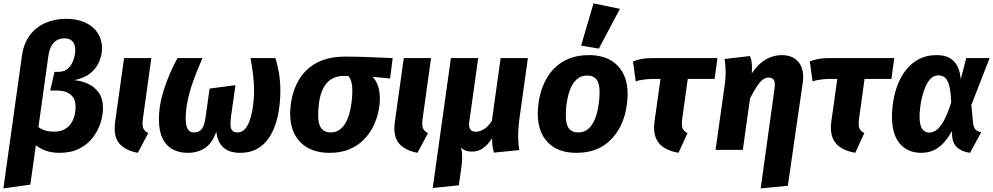

<svg xmlns="http://www.w3.org/2000/svg" viewBox="-29 -868 5752 1112"><path d="M353.5 -759.1Q418.5 -759.1 465.2 -737.2Q511.9 -715.2 536.9 -676.9Q561.9 -638.6 561.9 -589.5Q561.9 -554.1 547.5 -515.8Q533.1 -477.4 498.2 -447.1Q463.3 -416.8 400.9 -403.6Q439.3 -400.9 477.7 -384.3Q516.1 -367.8 541.8 -333.1Q567.5 -298.4 567.5 -239.9Q567.5 -200.9 553.3 -156.3Q539.1 -111.8 509.1 -72Q479.1 -32.3 431 -7.5Q382.9 17.2 315 17.2Q272.1 17.2 237.6 5.3Q203.2 -6.5 178.7 -27.3L146.7 201.4L-9.4 223.2L98.5 -547.9Q108.2 -615.9 143.2 -663.2Q178.3 -710.5 232.8 -734.8Q287.3 -759.1 353.5 -759.1ZM344.7 -646.1Q306.9 -646.1 282.8 -621.2Q258.7 -596.3 251.3 -545.8L193.6 -131.9Q210.8 -119.2 233 -112.4Q255.3 -105.6 283.9 -105.6Q319.8 -105.6 343.8 -118.6Q367.8 -131.7 382.1 -152.9Q396.4 -174.2 402.6 -198.8Q408.8 -223.4 408.8 -246.5Q408.8 -282.4 394.7 -303.4Q380.6 -324.5 356.6 -334Q332.5 -343.5 301 -343.5H261.7L286.6 -451.9H308.8Q344.9 -451.9 366.5 -472.9Q388 -494 397.5 -523.8Q406.9 -553.6 406.9 -577.4Q406.9 -612.2 390.3 -629.2Q373.7 -646.1 344.7 -646.1Z M689.5 -531.6H847.5L798.4 -179Q794 -143.2 800.4 -126.1Q806.8 -108.9 829.8 -97.3L769.1 16.9Q695.4 3.5 661 -38.3Q626.5 -80.2 637.8 -162Z M1421.9 -531.6H1566.5Q1578.5 -491.6 1586.6 -444.5Q1594.8 -397.4 1594.8 -342Q1594.8 -277.1 1583.3 -213.5Q1571.8 -149.9 1545.2 -97.5Q1518.5 -45 1473.3 -13.9Q1428 17.2 1359.5 17.2Q1322.5 17.2 1293.6 4.7Q1264.6 -7.8 1246.7 -35Q1228.7 -62.2 1223.8 -105.4Q1199.9 -38.2 1157.8 -10.5Q1115.7 17.2 1057.4 17.2Q1008.2 17.2 970.5 -3.4Q932.7 -24 912.1 -67Q891.4 -110 891.4 -177Q891.4 -261 921.4 -352.3Q951.4 -443.7 998.7 -531.6H1144Q1112.8 -462.4 1091.1 -401.3Q1069.4 -340.3 1058 -286.1Q1046.5 -232 1046.5 -181.1Q1046.5 -151.8 1052.1 -134.5Q1057.7 -117.2 1068.5 -109.1Q1079.3 -101 1094.2 -101Q1110.4 -101 1123.8 -107.6Q1137.2 -114.2 1146.8 -133.2Q1156.5 -152.2 1161.5 -188.6L1184.9 -355L1334.7 -374.8L1308.4 -189.1Q1305.3 -161.6 1306.2 -142.1Q1307.1 -122.6 1316.3 -111.8Q1325.4 -101 1346.7 -101Q1370.9 -101 1387.6 -118.5Q1404.2 -136 1415 -164.2Q1425.8 -192.4 1431.9 -225.5Q1438 -258.6 1440.2 -290.2Q1442.4 -321.9 1442.4 -345.8Q1442.4 -391.7 1436.5 -437.7Q1430.7 -483.7 1421.9 -531.6Z M1970.4 -540.2Q2006.3 -540.2 2040.7 -539.3Q2075.1 -538.5 2109.4 -537.2Q2143.7 -535.9 2177.4 -534.5Q2211.1 -533.2 2245.2 -531.6L2230.4 -413.3L2128.7 -423.3Q2148.5 -402.9 2159.8 -371.5Q2171.1 -340.1 2171.1 -294.9Q2171.1 -259.3 2161.6 -217.1Q2152.2 -174.9 2131.5 -133.7Q2110.9 -92.5 2076.8 -58.2Q2042.7 -23.8 1994.1 -3.3Q1945.6 17.2 1879.7 17.2Q1773.2 17.2 1712.4 -42.6Q1651.6 -102.5 1651.6 -209.3Q1651.6 -251.2 1660.8 -296.7Q1669.9 -342.2 1691.1 -385.5Q1712.2 -428.8 1748.5 -463.8Q1784.7 -498.8 1839.6 -519.5Q1894.5 -540.2 1970.4 -540.2ZM1988.7 -428.2H1963.2Q1928.9 -428.2 1903.8 -416.9Q1878.7 -405.6 1861.4 -384.6Q1844.1 -363.6 1833.6 -334.8Q1823 -306 1818.4 -271.4Q1813.7 -236.9 1813.7 -197.6Q1813.7 -148.6 1832.2 -124.8Q1850.8 -101 1886.6 -101Q1917.8 -101 1939.8 -117.9Q1961.8 -134.7 1975.8 -162.4Q1989.8 -190.1 1997.7 -222.9Q2005.6 -255.6 2008.7 -287.6Q2011.7 -319.7 2011.7 -344.8Q2011.7 -374.3 2005.5 -395Q1999.3 -415.7 1988.7 -428.2Z M2309.5 -531.6H2467.5L2418.4 -179Q2414 -143.2 2420.4 -126.1Q2426.8 -108.9 2449.8 -97.3L2389.1 16.9Q2315.4 3.5 2281 -38.3Q2246.5 -80.2 2257.8 -162Z M3028.4 -531.6 2979.4 -180.9Q2971.4 -120.6 2972.1 -75.3Q2972.8 -30 2978.1 1.3L2831.7 15.9Q2825.3 -5.6 2823.1 -23.7Q2821 -41.8 2820.7 -67.4Q2798.3 -30.8 2769.8 -10.4Q2741.4 10 2703.3 10Q2682.3 10 2667 3.8Q2651.7 -2.4 2640.9 -13.5Q2644.6 0.7 2646.4 17.2Q2648.2 33.7 2647.5 56.9Q2646.8 80 2641.1 115.3L2628.4 205.3L2477.2 220.8L2582.5 -531.6H2740.5L2688.8 -161.5Q2685.8 -139.8 2690.4 -127.5Q2694.9 -115.1 2704.6 -110.1Q2714.3 -105 2726.8 -105Q2748.1 -105 2772.8 -119.3Q2797.5 -133.7 2819.8 -167.6L2870.4 -531.6Z M3308.4 17.2Q3202.6 17.2 3144.1 -43.1Q3085.6 -103.4 3085.6 -209.3Q3085.6 -254.1 3095.1 -301.4Q3104.6 -348.7 3125.7 -393Q3146.8 -437.3 3181.4 -472.5Q3216 -507.7 3265.8 -528.2Q3315.5 -548.8 3382.7 -548.8Q3489.2 -548.8 3547.8 -488Q3606.5 -427.2 3605.8 -322.3Q3605.8 -278.4 3596.3 -230.8Q3586.9 -183.2 3565.6 -139.2Q3544.3 -95.2 3509.9 -59.7Q3475.5 -24.2 3425.6 -3.5Q3375.7 17.2 3308.4 17.2ZM3319.9 -101Q3351.1 -101 3372.5 -117.1Q3393.9 -133.1 3407.7 -159.4Q3421.5 -185.6 3429.1 -216.2Q3436.7 -246.9 3440.1 -277.5Q3443.5 -308.2 3443.5 -332.3Q3444.1 -384.4 3426 -407.5Q3408 -430.5 3371.2 -430.5Q3340.7 -430.5 3319 -414.5Q3297.3 -398.4 3283.4 -372.2Q3269.6 -345.9 3261.9 -315.3Q3254.1 -284.7 3251 -254Q3248 -223.4 3248 -199.3Q3248 -147.2 3265.9 -124.1Q3283.8 -101 3319.9 -101ZM3336.7 -604 3408.5 -848.4 3561.4 -816.8 3439.4 -586.5Z M3759.5 -531.6H4126.4L4109.6 -411H3954.3L3922 -179Q3917.6 -143.2 3923.7 -126.1Q3929.7 -108.9 3952.8 -97.3L3900.6 16.9Q3850.5 8.5 3816.6 -12.9Q3782.7 -34.3 3768.6 -70.8Q3754.4 -107.3 3761.4 -162L3796.3 -411H3767.3Q3739.3 -411 3719.4 -409.4Q3699.5 -407.7 3684.1 -404.9Q3668.7 -402.1 3653 -396.7L3637 -512.3Q3662.7 -522.6 3690.9 -527.3Q3719.1 -531.9 3759.5 -531.6Z M4498.6 -548.8Q4564.8 -548.8 4597.8 -505.9Q4630.9 -463 4619.9 -386.7L4533.9 207.9L4376.6 223.2L4456.3 -351.1Q4462.4 -392.5 4452.2 -405.7Q4442 -418.9 4421.9 -418.9Q4405.6 -418.9 4389.9 -407.8Q4374.2 -396.7 4356.4 -370.4Q4338.5 -344.1 4315 -298.8L4273.2 0H4115.2L4169.5 -384.7Q4174.9 -427.1 4173.5 -463.8Q4172.2 -500.6 4167.5 -526.4L4314.5 -543.5Q4319.8 -531.6 4322.3 -518.9Q4324.8 -506.2 4325.8 -488.1Q4326.8 -470 4325.1 -442.8Q4352.1 -483.5 4381.3 -506.4Q4410.4 -529.3 4440.3 -539Q4470.1 -548.8 4498.6 -548.8Z M4783.5 -531.6H5150.4L5133.6 -411H4978.3L4946 -179Q4941.6 -143.2 4947.7 -126.1Q4953.7 -108.9 4976.8 -97.3L4924.6 16.9Q4874.5 8.5 4840.6 -12.9Q4806.7 -34.3 4792.6 -70.8Q4778.4 -107.3 4785.4 -162L4820.3 -411H4791.3Q4763.3 -411 4743.4 -409.4Q4723.5 -407.7 4708.1 -404.9Q4692.7 -402.1 4677 -396.7L4661 -512.3Q4686.7 -522.6 4714.9 -527.3Q4743.1 -531.9 4783.5 -531.6Z M5395.8 -548.8Q5440.2 -548.8 5469.7 -532.8Q5499.3 -516.8 5515.5 -485.5Q5531.7 -454.3 5535.3 -408.3L5567 -531.6H5702.4L5596.7 -259.8L5606.9 -154.6Q5609.9 -129.4 5620.8 -117.9Q5631.7 -106.4 5653.7 -102.3L5589.3 16.9Q5544.3 11.3 5516.7 -12.1Q5489.1 -35.5 5485.5 -78.5L5483.9 -108.7Q5461.6 -68.3 5435.5 -39.9Q5409.3 -11.4 5377.5 2.9Q5345.6 17.2 5306.5 17.2Q5228.2 17.2 5182.6 -36Q5137 -89.3 5137 -193.2Q5137 -238.8 5145.6 -288.3Q5154.3 -337.8 5172.9 -384.1Q5191.5 -430.4 5221.8 -467.4Q5252.1 -504.4 5295 -526.6Q5337.9 -548.8 5395.8 -548.8ZM5405.4 -431.5Q5381.2 -431.5 5363 -414.1Q5344.8 -396.7 5332.2 -368.6Q5319.6 -340.5 5311.7 -307.8Q5303.8 -275.2 5300.3 -244.8Q5296.7 -214.5 5296.7 -193.3Q5296.7 -142.7 5312.4 -121.4Q5328 -100 5351.7 -100Q5373.4 -100 5394.4 -114.7Q5415.4 -129.4 5436.8 -167.6Q5458.2 -205.8 5480 -274.9Q5478 -335.6 5469.1 -369.7Q5460.2 -403.7 5444.7 -417.6Q5429.2 -431.5 5405.4 -431.5Z"/></svg>

Font: Fira Sans Variable
Style: Italic
Weight: 397
Italic angle: -8°
Designer: Carrois Corporate & Edenspiekermann AG
Foundry: Carrois Corporate GbR & Edenspiekermann AG
Version: Version 4.202